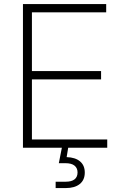

<svg xmlns="http://www.w3.org/2000/svg" viewBox="-20 -748 622 972"><path d="M96.2 0V-727.5H517.6V-685.5H141.6V-388.2H491.7V-346.2H141.6V-42H522.9V0ZM261.7 204.1V171.9H313Q342.3 171.9 357.4 159.9Q372.6 147.9 372.6 125Q372.6 103 357.4 90.6Q342.3 78.1 310.5 78.1H277.8L295.9 -13.7H325.2V0L317.4 47.4Q361.3 48.8 385.3 69.1Q409.2 89.4 409.2 125.5Q409.2 163.1 383.8 183.6Q358.4 204.1 313 204.1Z"/></svg>

Font: Inter 20pt ExtraLight
Style: Regular
Weight: 250
Version: Version 4.001;git-66647c0bb